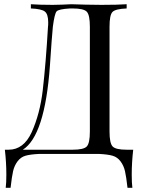

<svg xmlns="http://www.w3.org/2000/svg" viewBox="-20 -728 669 908"><path d="M603 98Q603 138 606 160H583Q577 107 571 81Q565 55 550 35Q535 15 512.5 8.5Q490 2 449 0H164Q123 2 100.5 8.5Q78 15 63 35Q48 55 42 81Q36 107 30 160H7Q10 138 10 98Q10 40 3 -20H21Q92 -20 130 -103Q169 -190 182 -300Q197 -430 207 -602Q208 -607 208 -622Q208 -661 192 -673.5Q176 -686 126 -688V-708Q168 -705 229 -705Q254 -705 273 -706Q313 -708 317 -708Q328 -708 386 -706Q416 -705 460 -705Q537 -705 579 -708V-688Q526 -686 512 -671.5Q498 -657 498 -602V-106Q498 -51 512.5 -35.5Q527 -20 579 -20H610Q603 40 603 98ZM324 -688H311Q257 -685 247.5 -674Q238 -663 230 -602Q225 -552 216 -416Q192 -86 88 -20H324Q376 -20 390.5 -35.5Q405 -51 405 -106V-602Q405 -657 390.5 -672.5Q376 -688 324 -688Z"/></svg>

Font: Playfair Display
Style: Regular
Weight: 400
Designer: Claus Eggers S?rensen
Foundry: Claus Eggers S?rensen
Version: Version 1.003